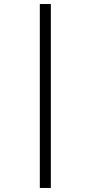

<svg xmlns="http://www.w3.org/2000/svg" viewBox="-20 -824 447 944"><path d="M230 100.1H175.8V-804.2H230Z"/></svg>

Font: FiraSans-Light
Style: Regular
Weight: 300
Designer: Carrois Corporate & Edenspiekermann AG
Foundry: Carrois Corporate GbR & Edenspiekermann AG
Version: Version 3.106;PS 003.106;hotconv 1.0.70;makeotf.lib2.5.58329